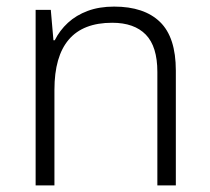

<svg xmlns="http://www.w3.org/2000/svg" viewBox="-20 -562 636 582"><path d="M326 -542Q417 -542 465 -495.5Q513 -449 513 -348V0H457V-344Q457 -421 422 -457Q387 -493 320 -493Q232 -493 188.5 -442Q145 -391 145 -290V0H88V-532H134L142 -440H146Q161 -470 186 -493Q211 -516 246 -529Q281 -542 326 -542Z"/></svg>

Font: Noto Sans Georgian Light
Style: Regular
Weight: 300
Version: Version 2.002